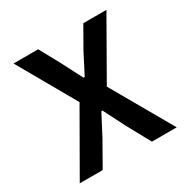

<svg xmlns="http://www.w3.org/2000/svg" viewBox="-159 -839 958 979"><g transform="rotate(-30 320.0 -349.0)"><path d="M606 0H460L384 -139L321 -263H314L249 -139L170 0H35L241 -359L48 -698H193L258 -579L321 -457H328L391 -579L459 -698H595L401 -358Z"/></g></svg>

Font: Writer SemiBold
Style: Regular
Weight: 600
Monospace: yes
Designer: Mike Abbink, Paul van der Laan, Pieter van Rosmalen
Foundry: Bold Monday
Version: Version 2.001 2020